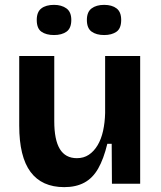

<svg xmlns="http://www.w3.org/2000/svg" viewBox="-20 -755 662 789"><path d="M244 14Q152 14 105.5 -48.5Q59 -111 59 -239V-525H203V-257Q203 -180 226 -142.5Q249 -105 296 -105Q324 -105 345 -119Q366 -133 381 -158Q396 -183 403.5 -217Q411 -251 412 -290V-525H556V-214V0H440L439 -164H421Q406 -102 383.5 -62.5Q361 -23 326.5 -4.5Q292 14 244 14ZM408 -611Q376 -611 356.5 -625Q337 -639 337 -673Q337 -706 356.5 -720.5Q376 -735 408 -735Q440 -735 459 -720.5Q478 -706 478 -673Q478 -638 458.5 -624.5Q439 -611 408 -611ZM202 -611Q170 -611 150.5 -624.5Q131 -638 131 -673Q131 -706 150 -720.5Q169 -735 202 -735Q233 -735 253 -720.5Q273 -706 273 -673Q273 -639 253.5 -625Q234 -611 202 -611Z"/></svg>

Font: Bricolage Grotesque 96pt ExtraBold
Style: Bold
Weight: 700
Version: Version 1.001;gftools[0.9.33.dev8+g029e19f]